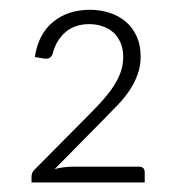

<svg xmlns="http://www.w3.org/2000/svg" viewBox="-20 -832 374 402"><path d="M271 -483Q283 -483 283 -471V-450H46V-462Q46 -466 47.5 -470Q49 -474 53 -477.5L170.5 -596Q184.5 -610 196.8 -624Q209 -638 218.2 -652.2Q227.5 -666.5 232.8 -681.5Q238 -696.5 238 -712.5Q238 -730 232.2 -743Q226.5 -756 216.8 -764.5Q207 -773 194 -777.2Q181 -781.5 167 -781.5Q136 -781.5 116.5 -764.2Q97 -747 90 -718.5Q87.5 -713 83.8 -710.8Q80 -708.5 72 -709.5L53 -712.5Q60 -760.5 91 -786Q122 -811.5 168.5 -811.5Q190.5 -811.5 210 -805Q229.5 -798.5 243.8 -786.2Q258 -774 266.2 -755.8Q274.5 -737.5 274.5 -713.5Q274.5 -693.5 268.2 -676.2Q262 -659 251.5 -643.2Q241 -627.5 227 -612.8Q213 -598 198 -583L94.5 -478Q104 -480.5 113.8 -481.8Q123.5 -483 133.5 -483Z"/></svg>

Font: Lato 2
Style: Regular
Weight: 300
Designer: Lukasz Dziedzic with Adam Twardoch and Botio Nikoltchev
Foundry: tyPoland Lukasz Dziedzic
Version: Version 2.015; 2015-08-06; http://www.latofonts.com/